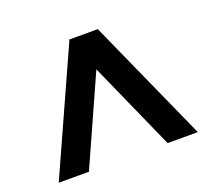

<svg xmlns="http://www.w3.org/2000/svg" viewBox="-96 -823 857 777"><g transform="rotate(-20 332.5 -435.0)"><path d="M33 -170 272 -700H394L632 -170H502L333 -549L163 -170Z"/></g></svg>

Font: Firefly Display
Style: Bold
Weight: 700
Designer: Colophon Foundry, Jonny Pinhorn
Foundry: Colophon Foundry
Version: Version 1.200; ttfautohint (v1.8.3)